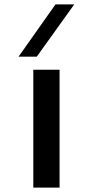

<svg xmlns="http://www.w3.org/2000/svg" viewBox="-20 -855 423 875"><path d="M147.5 -596.7H64.5L232.9 -835H318.4ZM251.5 0H131.8V-537.1H251.5Z"/></svg>

Font: Squarish Sans CT
Style: RegularSC
Weight: 400
Version: Version 0.9